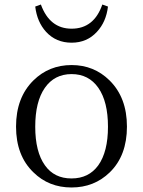

<svg xmlns="http://www.w3.org/2000/svg" viewBox="-20 -816 634 850"><path d="M128 -53Q51 -127 51 -255.5Q51 -384 128 -460Q197 -528 297 -528Q396 -528 465 -460Q542 -384 542 -255.5Q542 -127 466 -53Q397 14 296.5 14Q196 14 128 -53ZM415 -84Q458 -144 458 -255Q458 -366 415.5 -427Q373 -488 297 -488Q221 -488 178.5 -427Q136 -366 136 -255Q136 -144 179 -84Q220 -26 296.5 -26Q373 -26 415 -84ZM297 -627Q228 -627 184 -675Q144 -719 136 -787L161 -796Q200 -689 297 -689Q396 -689 433 -796L458 -787Q450 -719 409 -675Q365 -627 297 -627Z"/></svg>

Font: GenRyuMin TW R
Style: Regular
Weight: 400
Version: Version 1.501;PS 1;hotconv 16.6.51;makeotf.lib2.5.65220